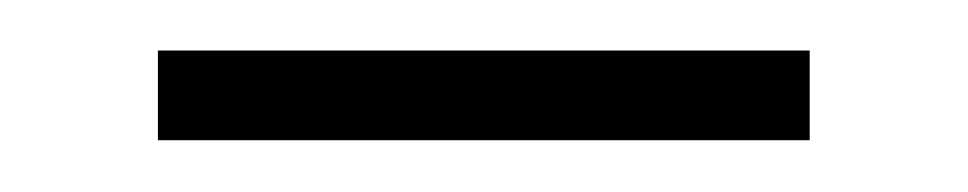

<svg xmlns="http://www.w3.org/2000/svg" viewBox="-20 -349 383 76"><path d="M300.5 -293.5H42.5V-329H300.5Z"/></svg>

Font: Acari Sans Neue Light
Style: Regular
Weight: 300
Designer: Alfredo Marco Pradil (font), Cristiano Sobral (main changes)
Foundry: Hanken Design Co. (font), Cristiano Sobral (main changes)
Version: Version 2.459;March 19, 2022;FontCreator 14.0.0.2808 64-bit;